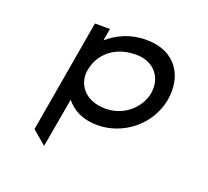

<svg xmlns="http://www.w3.org/2000/svg" viewBox="-114 -602 1015 937"><g transform="rotate(20 393.0 -133.5)"><path d="M298 -388 309 -451H231L130 134L202 195L247 -61C279 -21 329 11 412 11C541 11 668 -83 693 -225C713 -343 656 -462 494 -462C410 -462 345 -429 298 -388ZM275 -225C290 -313 363 -377 472 -377C569 -377 619 -306 605 -225C592 -151 521 -78 420 -78C312 -78 262 -152 275 -225Z"/></g></svg>

Font: Charger Monospace
Style: Regular
Weight: 400
Designer: Jasper
Foundry: Cannot Into Space Fonts
Version: Version 0.980